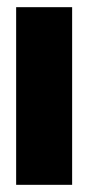

<svg xmlns="http://www.w3.org/2000/svg" viewBox="-20 -515 246 535"><path d="M25 0V-495H181V0Z"/></svg>

Font: Alumni Sans Black
Style: Regular
Weight: 900
Designer: Robert E. Leuschke
Foundry: Robert E. Leuschke
Version: Version 1.018